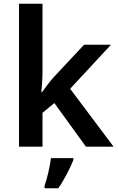

<svg xmlns="http://www.w3.org/2000/svg" viewBox="-20 -780 628 1021"><path d="M206 -399V-760H81V0H206V-180L269 -232L437 0H584L353 -308L570 -542H427L267 -371C245 -347 220 -313 203 -289H200C203 -324 206 -365 206 -399ZM370 71V61H251C246 104 230 172 217 208V221H290C324 172 354 112 370 71Z"/></svg>

Font: Noto Sans Bengali UI SemiBold
Style: Regular
Weight: 600
Designer: Jelle Bosma - Monotype Design Team
Foundry: Monotype Imaging Inc.
Version: Version 2.003